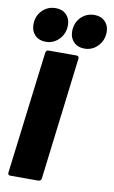

<svg xmlns="http://www.w3.org/2000/svg" viewBox="-101 -984 612 1035"><g transform="rotate(10 205.0 -466.0)"><path d="M20 -15 103 -685Q104 -692 108 -696Q112 -700 119 -700H272Q279 -700 282.5 -696Q286 -692 285 -685L203 -15Q202 -8 197.5 -4Q193 0 186 0H33Q26 0 22.5 -4Q19 -8 20 -15ZM226 -824Q226 -871 256 -901.5Q286 -932 330 -932Q366 -932 388 -910Q410 -888 410 -853Q410 -807 380 -775.5Q350 -744 307 -744Q270 -744 248 -766.5Q226 -789 226 -824ZM14 -824Q14 -871 44 -901.5Q74 -932 118 -932Q154 -932 176 -910Q198 -888 198 -853Q198 -807 168 -775.5Q138 -744 95 -744Q58 -744 36 -766.5Q14 -789 14 -824Z"/></g></svg>

Font: Barlow Black
Style: Italic
Weight: 900
Italic angle: -7°
Designer: Jeremy Tribby
Foundry: Tribby Type
Version: Version 1.408